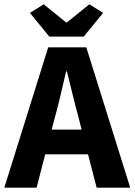

<svg xmlns="http://www.w3.org/2000/svg" viewBox="-26 -872 625 892"><path d="M230 -330C248 -395 265 -471 281 -540H285C302 -472 320 -395 338 -330L353 -270H214ZM-6 0H144L184 -155H383L423 0H579L375 -652H198ZM203 -702H363L453 -812L389 -852L285 -768H281L177 -852L113 -812Z"/></svg>

Font: Giro Sans Regular
Style: Bold
Weight: 700
Designer: Paul D. Hunt
Foundry: Adobe Systems Incorporated
Version: Version 1.000;PS 1.0;hotconv 1.0.88;makeotf.lib2.5.647800